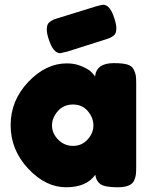

<svg xmlns="http://www.w3.org/2000/svg" viewBox="-20 -794 636 812"><path d="M382 -471Q388 -527 461 -527Q500 -527 519 -521Q538 -515 545.5 -500Q553 -485 554.5 -473.5Q556 -462 556 -439V-89Q556 -66 554.5 -54.5Q553 -43 546 -28Q532 -2 477.5 -2Q423 -2 404.5 -15.5Q386 -29 383 -55Q346 -2 259.5 -2Q173 -2 99 -81Q25 -160 25 -264.5Q25 -369 99.5 -447.5Q174 -526 263 -526Q297 -526 325 -514Q353 -502 364 -491.5Q375 -481 382 -471ZM265 -576 235 -569Q205 -569 186 -628Q178 -652 178 -669Q178 -686 184 -695Q194 -708 221 -716L386 -767Q412 -774 416 -774Q446 -774 464 -715Q472 -691 472 -674.5Q472 -658 466 -649Q456 -636 429 -628ZM200 -263Q200 -230 226 -203.5Q252 -177 289 -177Q326 -177 350.5 -204Q375 -231 375 -263.5Q375 -296 351.5 -324Q328 -352 288.5 -352Q249 -352 224.5 -324Q200 -296 200 -263Z"/></svg>

Font: Fredoka One
Style: Regular
Weight: 400
Version: Version 1.001;April 7, 2020;FontCreator 12.0.0.2522 64-bit